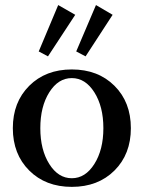

<svg xmlns="http://www.w3.org/2000/svg" viewBox="-20 -728 568 760"><path d="M133.3 -524.4 210.4 -708 277.8 -669.4 169.9 -504.9ZM281.7 -524.4 359.9 -708 425.8 -669.4 318.8 -504.9ZM264.2 11.7Q160.6 11.7 95.7 -53Q30.8 -117.7 30.8 -220.7Q30.8 -323.7 95.7 -388.4Q160.6 -453.1 264.2 -453.1Q368.2 -453.1 433.1 -388.4Q498 -323.7 498 -220.7Q498 -117.7 433.1 -53Q368.2 11.7 264.2 11.7ZM175 -78.9Q210.4 -22.5 264.2 -22.5Q317.9 -22.5 353.5 -78.9Q389.2 -135.3 389.2 -220.7Q389.2 -306.2 353.5 -362.5Q317.9 -418.9 264.2 -418.9Q210.4 -418.9 175 -362.5Q139.6 -306.2 139.6 -220.7Q139.6 -135.3 175 -78.9Z"/></svg>

Font: Elstob 10pt Medium
Style: Regular
Weight: 500
Designer: Peter S. Baker
Version: Version 1.015